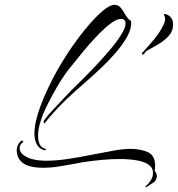

<svg xmlns="http://www.w3.org/2000/svg" viewBox="-20 -658 734 792"><path d="M160 -39Q141 -45 131.5 -63Q122 -81 122 -107Q122 -154 147.5 -222Q173 -290 213 -362Q243 -416 277.5 -465.5Q312 -515 345.5 -554Q379 -593 406.5 -615.5Q434 -638 452 -638Q469 -638 479 -625Q489 -612 498 -596Q507 -580 520 -572Q521 -570 521 -567Q521 -564 521 -562Q521 -536 503.5 -505Q486 -474 458.5 -442Q431 -410 400 -380.5Q369 -351 341 -326.5Q313 -302 296 -287Q254 -250 219 -213Q184 -176 168 -154Q163 -149 162 -149Q160 -149 160 -153Q160 -159 163 -163Q178 -184 209.5 -217Q241 -250 273 -284Q284 -295 309.5 -320Q335 -345 367 -378.5Q399 -412 429 -447Q459 -482 478.5 -512.5Q498 -543 498 -561Q498 -572 492 -576Q487 -580 479 -580Q463 -580 440.5 -564Q418 -548 393.5 -523.5Q369 -499 346 -472.5Q323 -446 306.5 -425Q290 -404 283 -396Q246 -353 213.5 -296.5Q181 -240 158 -188Q152 -174 144.5 -148Q137 -122 137 -97Q137 -80 142.5 -65.5Q148 -51 164 -45Q171 -42 171 -41Q171 -40 167 -39Q163 -38 160 -39ZM586 113Q585 114 581.5 113.5Q578 113 582 109Q593 100 602 86Q611 72 611 55Q611 33 592 20.5Q573 8 541.5 3Q510 -2 474 -2Q437 -2 400.5 1.5Q364 5 336 9Q308 13 296 16Q262 22 227 28Q192 34 157 34Q126 34 100.5 27Q75 20 61 1Q49 -16 49 -37Q49 -49 54 -60Q59 -71 70 -78H72Q74 -78 75.5 -75.5Q77 -73 73 -70Q61 -61 61 -47Q61 -36 69 -26Q85 -9 111.5 -2Q138 5 171 5Q213 5 261.5 -2.5Q310 -10 358 -19.5Q406 -29 447.5 -36.5Q489 -44 517 -44Q561 -44 590.5 -30Q620 -16 620 26Q620 30 619.5 35.5Q619 41 618 47Q627 57 627 69Q627 76 623 84Q619 92 610 97Q607 98 598 104.5Q589 111 586 113ZM574 -435Q567 -431 566 -434Q565 -437 566 -439L599 -476Q617 -496 632.5 -518Q648 -540 658 -564Q661 -570 661 -580Q661 -589 658 -593Q656 -597 656 -598Q656 -600 659 -600Q668 -600 677 -593Q694 -581 694 -557Q694 -530 676.5 -510.5Q659 -491 634 -476Q609 -461 586 -449Q582 -447 579 -442Q576 -437 574 -435Z"/></svg>

Font: The Nautigal
Style: Regular
Weight: 400
Designer: Robert E. Leuschke
Foundry: Robert E. Leuschke
Version: Version 1.100; ttfautohint (v1.8.3)